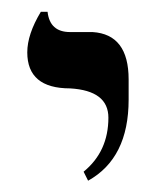

<svg xmlns="http://www.w3.org/2000/svg" viewBox="-20 -540 282 333"><path d="M132.8 -226.6 125 -242.2Q168 -277.3 168 -335.9Q168 -382.8 101.6 -386.7Q27.3 -386.7 27.3 -449.2Q27.3 -480.5 50.8 -519.5H62.5Q66.4 -484.4 101.6 -484.4H140.6Q203.1 -480.5 203.1 -402.3V-367.2Q203.1 -265.6 132.8 -226.6Z"/></svg>

Font: 和音 by 宁静之雨，公众号njzyshare
Style: Regular
Weight: 400
Designer: Steve Matteson
Foundry: Ascender Corporation
Version: Version 6.00;June 8, 2018;FontCreator 11.0.0.2388 32-bit